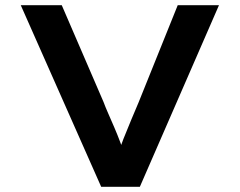

<svg xmlns="http://www.w3.org/2000/svg" viewBox="-20 -720 924 740"><path d="M370 0 60 -700H218L379 -327Q386 -308 397 -283Q408 -258 420.5 -229Q433 -200 444 -170.5Q455 -141 464 -113L431 -112Q441 -147 455.5 -184Q470 -221 485.5 -257.5Q501 -294 514 -325L665 -700H824L519 0Z"/></svg>

Font: Lexend Peta SemiBold
Style: Regular
Weight: 600
Designer: Bonnie Shaver-Troup, Thomas Jockin
Foundry: Lexend
Version: Version 1.007